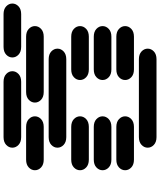

<svg xmlns="http://www.w3.org/2000/svg" viewBox="68 -969 888 1064"><g transform="rotate(-90 512.0 -437.0)"><path d="M284.2 -13.7H715.8Q743.2 -13.7 758.8 -28.3Q774.4 -43 774.4 -62.5Q774.4 -82 758.8 -96.7Q743.2 -111.3 715.8 -111.3H284.2Q256.8 -111.3 241.2 -96.7Q225.6 -82 225.6 -62.5Q225.6 -43 241.2 -28.3Q256.8 -13.7 284.2 -13.7ZM159.2 -138.7H340.8Q368.2 -138.7 383.8 -153.3Q399.4 -168 399.4 -187.5Q399.4 -207 383.8 -221.7Q368.2 -236.3 340.8 -236.3H159.2Q131.8 -236.3 116.2 -221.7Q100.6 -207 100.6 -187.5Q100.6 -168 116.2 -153.3Q131.8 -138.7 159.2 -138.7ZM659.2 -138.7H840.8Q868.2 -138.7 883.8 -153.3Q899.4 -168 899.4 -187.5Q899.4 -207 883.8 -221.7Q868.2 -236.3 840.8 -236.3H659.2Q631.8 -236.3 616.2 -221.7Q600.6 -207 600.6 -187.5Q600.6 -168 616.2 -153.3Q631.8 -138.7 659.2 -138.7ZM159.2 -263.7H340.8Q368.2 -263.7 383.8 -278.3Q399.4 -293 399.4 -312.5Q399.4 -332 383.8 -346.7Q368.2 -361.3 340.8 -361.3H159.2Q131.8 -361.3 116.2 -346.7Q100.6 -332 100.6 -312.5Q100.6 -293 116.2 -278.3Q131.8 -263.7 159.2 -263.7ZM659.2 -263.7H840.8Q868.2 -263.7 883.8 -278.3Q899.4 -293 899.4 -312.5Q899.4 -332 883.8 -346.7Q868.2 -361.3 840.8 -361.3H659.2Q631.8 -361.3 616.2 -346.7Q600.6 -332 600.6 -312.5Q600.6 -293 616.2 -278.3Q631.8 -263.7 659.2 -263.7ZM159.2 -388.7H340.8Q368.2 -388.7 383.8 -403.3Q399.4 -418 399.4 -437.5Q399.4 -457 383.8 -471.7Q368.2 -486.3 340.8 -486.3H159.2Q131.8 -486.3 116.2 -471.7Q100.6 -457 100.6 -437.5Q100.6 -418 116.2 -403.3Q131.8 -388.7 159.2 -388.7ZM659.2 -388.7H840.8Q868.2 -388.7 883.8 -403.3Q899.4 -418 899.4 -437.5Q899.4 -457 883.8 -471.7Q868.2 -486.3 840.8 -486.3H659.2Q631.8 -486.3 616.2 -471.7Q600.6 -457 600.6 -437.5Q600.6 -418 616.2 -403.3Q631.8 -388.7 659.2 -388.7ZM284.2 -513.7H715.8Q743.2 -513.7 758.8 -528.3Q774.4 -543 774.4 -562.5Q774.4 -582 758.8 -596.7Q743.2 -611.3 715.8 -611.3H284.2Q256.8 -611.3 241.2 -596.7Q225.6 -582 225.6 -562.5Q225.6 -543 241.2 -528.3Q256.8 -513.7 284.2 -513.7ZM159.2 -638.7H340.8Q368.2 -638.7 383.8 -653.3Q399.4 -668 399.4 -687.5Q399.4 -707 383.8 -721.7Q368.2 -736.3 340.8 -736.3H159.2Q131.8 -736.3 116.2 -721.7Q100.6 -707 100.6 -687.5Q100.6 -668 116.2 -653.3Q131.8 -638.7 159.2 -638.7ZM534.2 -638.7H840.8Q868.2 -638.7 883.8 -653.3Q899.4 -668 899.4 -687.5Q899.4 -707 883.8 -721.7Q868.2 -736.3 840.8 -736.3H534.2Q506.8 -736.3 491.2 -721.7Q475.6 -707 475.6 -687.5Q475.6 -668 491.2 -653.3Q506.8 -638.7 534.2 -638.7ZM284.2 -763.7H590.8Q618.2 -763.7 633.8 -778.3Q649.4 -793 649.4 -812.5Q649.4 -832 633.8 -846.7Q618.2 -861.3 590.8 -861.3H284.2Q256.8 -861.3 241.2 -846.7Q225.6 -832 225.6 -812.5Q225.6 -793 241.2 -778.3Q256.8 -763.7 284.2 -763.7ZM784.2 -763.7H965.8Q993.2 -763.7 1008.8 -778.3Q1024.4 -793 1024.4 -812.5Q1024.4 -832 1008.8 -846.7Q993.2 -861.3 965.8 -861.3H784.2Q756.8 -861.3 741.2 -846.7Q725.6 -832 725.6 -812.5Q725.6 -793 741.2 -778.3Q756.8 -763.7 784.2 -763.7Z"/></g></svg>

Font: Sixtyfour
Style: Regular
Weight: 400
Designer: Jens Kutilek
Foundry: Jens Kutilek
Version: Version 2.001